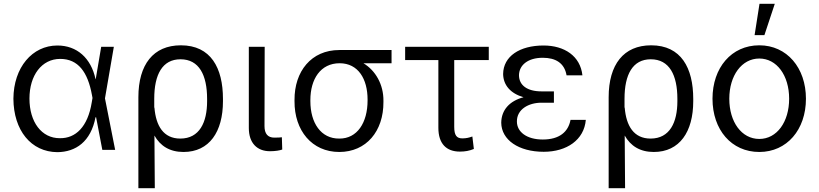

<svg xmlns="http://www.w3.org/2000/svg" viewBox="-20 -794 4339 1017"><path d="M284 12C381 11 461 -43 486 -173H489L522 0H590L536 -273L583 -546H516L487 -375H486C462 -487 387 -553 284 -553C151 -553 52 -437 51 -271C52 -104 144 11 284 12ZM136 -272C136 -395 201 -482 299 -482C394 -482 445 -412 467 -291L470 -275L466 -252C445 -121 380 -61 298 -62C200 -61 136 -148 136 -272Z M713 -279V203H800L798 -76C829 -21 879 11 952 11C1089 11 1161 -96 1161 -258V-270C1161 -434 1097 -554 938 -554C792 -554 713 -452 713 -279ZM797 -271C797 -399 840 -480 936 -480C1035 -480 1077 -396 1077 -270V-258C1077 -146 1037 -60 935 -60C846 -60 806 -127 798 -224H797Z M1298 -546V-116C1298 -36 1342 7 1410 7C1438 7 1462 3 1475 -2L1473 -67C1467 -66 1454 -65 1433 -65C1399 -65 1381 -85 1381 -126L1382 -546Z M1540 -264V-258C1539 -103 1632 11 1777 11C1920 11 2012 -99 2011 -254V-260C2012 -346 1969 -421 1905 -459H2054V-529H1777C1629 -529 1539 -416 1540 -264ZM1624 -258V-264C1624 -375 1678 -459 1779 -459C1877 -459 1927 -376 1927 -267V-262C1927 -144 1872 -59 1777 -60C1680 -59 1624 -143 1624 -258Z M2569 -546H2126V-476H2302V-117C2302 -33 2344 9 2416 9C2443 9 2466 5 2490 -5L2482 -71C2465 -65 2450 -61 2429 -61C2399 -61 2386 -77 2386 -122V-476H2569Z M2635 -144C2636 -53 2727 10 2860 10C2982 10 3074 -53 3083 -159H3002C2990 -96 2944 -55 2855 -55C2769 -55 2718 -96 2718 -150C2717 -215 2780 -250 2848 -250H2914V-310H2848C2773 -310 2729 -342 2729 -396C2730 -449 2776 -488 2855 -488C2923 -488 2970 -460 2981 -395H3065C3054 -497 2970 -553 2859 -553C2733 -553 2646 -496 2645 -402C2646 -343 2684 -299 2753 -279C2679 -259 2636 -212 2635 -144Z M3204 -279V203H3291L3289 -76C3320 -21 3370 11 3443 11C3580 11 3652 -96 3652 -258V-270C3652 -434 3588 -554 3429 -554C3283 -554 3204 -452 3204 -279ZM3288 -271C3288 -399 3331 -480 3427 -480C3526 -480 3568 -396 3568 -270V-258C3568 -146 3528 -60 3426 -60C3337 -60 3297 -127 3289 -224H3288Z M4002 11C4148 11 4249 -107 4249 -271C4249 -435 4148 -554 4002 -554C3854 -554 3754 -435 3754 -271C3754 -107 3854 11 4002 11ZM3843 -271C3843 -394 3909 -484 4002 -484C4094 -484 4160 -395 4160 -271C4160 -148 4095 -58 4002 -58C3908 -58 3843 -148 3843 -271ZM3977 -608H4029L4084 -774H4003Z"/></svg>

Font: Wafeq
Style: Regular
Weight: 400
Designer: Rasmus Andersson & Azza Alameddine
Foundry: Google & TypeTogether
Version: Version 3.000;FEAKit 1.0